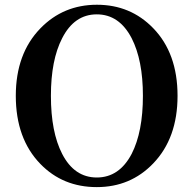

<svg xmlns="http://www.w3.org/2000/svg" viewBox="-20 -762 808 801"><path d="M383.8 18.6Q242.2 18.6 148.4 -78.1Q45.9 -183.6 45.9 -362.3Q45.9 -538.1 148.4 -643.6Q244.1 -742.2 384.3 -742.2Q524.4 -742.2 619.1 -644.5Q720.7 -540 720.7 -362.3Q720.7 -185.5 619.1 -80.1Q524.4 18.6 383.8 18.6ZM383.8 -21.5Q477.5 -21.5 529.3 -120.1Q576.2 -211.9 576.2 -362.3Q576.2 -510.7 529.3 -602.5Q477.5 -702.1 383.8 -702.1Q290 -702.1 239.3 -602.5Q192.4 -511.7 192.4 -362.3Q192.4 -210.9 239.3 -120.1Q290 -21.5 383.8 -21.5Z"/></svg>

Font: Bpmf GenYo Min B
Style: B
Weight: 700
Foundry: But Ko
Version: Version 1.320